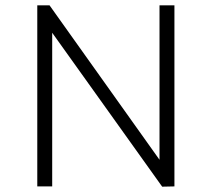

<svg xmlns="http://www.w3.org/2000/svg" viewBox="-20 -700 795 721"><path d="M635 -680V0L589 1L176 -577V0H120V-680H166L579 -100V-680Z"/></svg>

Font: Martel Sans ExtraLight
Style: Regular
Weight: 275
Designer: Dan Reynolds and Mathieu Réguer
Foundry: Dan Reynolds and Mathieu Réguer
Version: Version 1.002; ttfautohint (v1.1) -l 5 -r 5 -G 72 -x 0 -D la